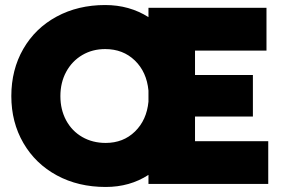

<svg xmlns="http://www.w3.org/2000/svg" viewBox="-20 -731 1136 763"><path d="M25 -349Q25 -454 72.5 -536.5Q120 -619 205 -665Q290 -711 398 -711Q494 -711 570 -663V-700H1039V-530H755V-433H985V-268H755V-170H1046V0H570V-36Q496 12 400 12Q291 12 206 -34Q121 -80 73 -162.5Q25 -245 25 -349ZM400 -163Q470 -163 516.5 -208.5Q563 -254 570 -327V-371Q563 -445 516 -490.5Q469 -536 398 -536Q347 -536 306.5 -512Q266 -488 243 -445.5Q220 -403 220 -349Q220 -295 243 -252.5Q266 -210 307 -186.5Q348 -163 400 -163Z"/></svg>

Font: Oak Sans Black
Style: Regular
Weight: 900
Designer: Erik Kennedy, Walven
Foundry: Erik Kennedy, Walven
Version: Version 1.000